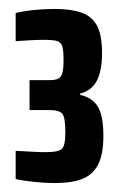

<svg xmlns="http://www.w3.org/2000/svg" viewBox="-20 -825 273 429"><path d="M103 -416Q82 -416 57.5 -418.5Q33 -421 15 -425V-488Q35 -487 52 -486Q69 -485 82 -485Q110 -485 118 -492Q126 -499 126 -529Q126 -562 119.5 -570.5Q113 -579 91 -579H46V-646H92Q104 -646 110.5 -649.5Q117 -653 119.5 -662.5Q122 -672 122 -692Q122 -713 119 -722Q116 -731 107 -733.5Q98 -736 78 -736Q63 -736 46.5 -735Q30 -734 15 -733V-796Q37 -801 59.5 -803Q82 -805 103 -805Q138 -805 161.5 -797Q185 -789 196.5 -768Q208 -747 208 -707Q208 -666 196 -644Q184 -622 159 -616V-613Q186 -607 198.5 -587Q211 -567 211 -521Q211 -481 199.5 -458Q188 -435 164.5 -425.5Q141 -416 103 -416Z"/></svg>

Font: Saira ExtraCondensed ExtraBold
Style: Regular
Weight: 800
Width: 2
Designer: Hector Gatti with collaboration of the Omnibus-Type team
Foundry: Omnibus-Type
Version: Version 1.101